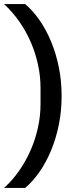

<svg xmlns="http://www.w3.org/2000/svg" viewBox="-28 -780 384 938"><path d="M273 -311Q273 -238 259.5 -171Q246 -104 222 -46Q198 12 165.5 59Q133 106 95 138H-8Q33 101 66 53.5Q99 6 122 -47Q145 -100 157.5 -157Q170 -214 170 -271V-351Q170 -408 157.5 -465Q145 -522 122 -575Q99 -628 66 -675Q33 -722 -8 -760H95Q133 -728 165.5 -681Q198 -634 222 -576Q246 -518 259.5 -451Q273 -384 273 -311Z"/></svg>

Font: IBM Plex Sans Thai Looped Medium
Style: Regular
Weight: 500
Designer: Mike Abbink, Paul van der Laan, Pieter van Rosmalen, Ben Mitchell, Mark Frömberg
Foundry: Bold Monday
Version: Version 1.1